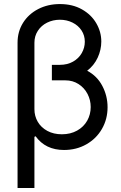

<svg xmlns="http://www.w3.org/2000/svg" viewBox="-20 -737 602 956"><path d="M484.4 -530.3Q484.4 -489.3 466.6 -450.4Q448.7 -411.6 414.1 -384.8Q463.9 -358.4 489.7 -308.8Q515.6 -259.3 515.6 -203.1Q515.6 -143.6 487.5 -95Q459.5 -46.4 409.9 -18.3Q360.4 9.8 298.8 9.8Q206.5 9.8 157.2 -58.6L151.4 -55.7V199.2H67.4V-524.4Q67.4 -579.6 94.7 -623.3Q122.1 -667 170.2 -691.9Q218.3 -716.8 278.3 -716.8Q341.3 -716.8 387.9 -690.4Q434.6 -664.1 459.5 -621.1Q484.4 -578.1 484.4 -530.3ZM288.1 -68.4Q331.1 -68.4 363.8 -86.7Q396.5 -105 414.1 -136Q431.6 -167 431.6 -204.1Q431.6 -238.8 415.8 -269.3Q399.9 -299.8 371.1 -318.4Q342.3 -336.9 305.7 -336.9H238.3V-414.1H277.3Q315.4 -414.1 343.8 -430.2Q372.1 -446.3 387.2 -472.9Q402.3 -499.5 402.3 -529.3Q402.3 -560.5 386 -585.4Q369.6 -610.4 341.1 -624.5Q312.5 -638.7 278.3 -638.7Q243.7 -638.7 214.6 -624.3Q185.5 -609.9 168.5 -583.7Q151.4 -557.6 151.4 -524.4V-193.4Q151.4 -159.2 168 -130.6Q184.6 -102.1 215.8 -85.2Q247.1 -68.4 288.1 -68.4Z"/></svg>

Font: Pretendard GOV
Style: Regular
Weight: 400
Designer: Base glyphs from Inter by Rasmus Andersson; Hangeul glyphs from Noto Sans CJK(Source Han Sans) by Jang Soo-young and Kan
Foundry: Kil Hyung-jin
Version: Version 1.309